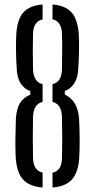

<svg xmlns="http://www.w3.org/2000/svg" viewBox="-20 -826 422 852"><path d="M49.5 -133.5Q48 -165 48.2 -204Q48.5 -243 50.5 -299.5Q53.5 -343.5 68.5 -368.2Q83.5 -393 114.5 -406V-421.5Q89.5 -431 74.2 -452.2Q59 -473.5 55 -509.5Q52 -553 51.2 -593.5Q50.5 -634 52 -667Q54.5 -736 82 -768.8Q109.5 -801.5 169 -806V-740Q128 -731 126.5 -676Q124.5 -598 126.5 -520Q128 -462 169 -452.5V-374Q128 -364 126.5 -306.5Q124.5 -215.5 126.5 -124.5Q128 -69 169 -60V6Q108.5 1.5 80.5 -31.5Q52.5 -64.5 49.5 -133.5ZM213 6V-59.5Q255 -69 255 -124.5Q257.5 -215.5 255 -306.5Q253.5 -364 213 -374V-452.5Q254.5 -462.5 255 -520Q255.5 -561 256 -598Q256.5 -635 255 -676Q253.5 -731 213 -740.5V-806Q272 -801.5 299.2 -768.8Q326.5 -736 330 -667Q331.5 -634 330.5 -593.5Q329.5 -553 326.5 -509.5Q322.5 -473.5 307.2 -452.5Q292 -431.5 267.5 -422.5V-406.5Q296 -392.5 311.5 -367.5Q327 -342.5 331 -299.5Q333.5 -243 333.5 -204Q333.5 -165 332 -133.5Q329 -64.5 301 -31.5Q273 1.5 213 6Z"/></svg>

Font: Big Shoulders Stencil Display Medium
Style: Regular
Weight: 500
Designer: Patric King
Foundry: XO Type Co
Version: Version 1.000